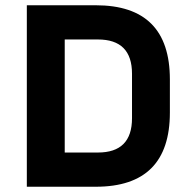

<svg xmlns="http://www.w3.org/2000/svg" viewBox="-20 -710 728 730"><path d="M82 0V-690H344.1Q625.9 -690 625.9 -407.9V-282.1Q625.9 0 344.1 0ZM226.1 -130.1H352.4Q481.9 -130.1 481.9 -260.4V-429.6Q481.9 -559.9 352.4 -559.9H226.1Z"/></svg>

Font: Oxanium ExtraLight
Style: Regular
Weight: 200
Designer: Severin Meyer
Version: Version 2.000